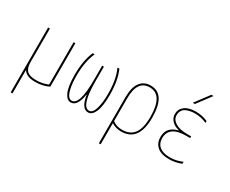

<svg xmlns="http://www.w3.org/2000/svg" viewBox="-136 -1212 2272 1895"><g transform="rotate(30 1000.0 -265.0)"><path d="M400.4 -519.5V-24.4Q334 9.8 245.1 9.8Q143.6 9.8 110.4 -47.9V219.7H89.8V-519.5H110.4V-139.6Q110.4 -69.3 141.1 -39.6Q171.9 -9.8 245.1 -9.8Q318.4 -9.8 379.9 -37.1V-519.5Z M749 -136.7Q726.6 10.7 650.4 9.8Q606.4 9.8 578.1 -52.7Q549.8 -115.2 549.8 -250Q549.8 -409.2 597.7 -519.5H620.1Q570.3 -411.1 570.3 -250Q570.3 -166 582.5 -109.9Q594.7 -53.7 611.8 -31.7Q628.9 -9.8 650.4 -9.8Q740.2 -9.8 740.2 -294.9V-460H759.8V-294.9Q759.8 -9.8 849.6 -9.8Q871.1 -9.8 888.2 -31.7Q905.3 -53.7 917.5 -109.9Q929.7 -166 929.7 -250Q929.7 -412.1 879.9 -519.5H902.3Q950.2 -408.2 950.2 -250Q950.2 -115.2 921.9 -52.7Q893.6 9.8 849.6 9.8Q772.5 9.8 751 -136.7Z M1254.9 -509.8Q1115.2 -509.8 1115.2 -304.7V-44.9Q1160.2 -9.8 1224.6 -9.8Q1316.4 -9.8 1360.8 -70.8Q1405.3 -131.8 1405.3 -259.8Q1405.3 -509.8 1254.9 -509.8ZM1224.6 9.8Q1165 9.8 1115.2 -21.5V219.7H1094.7V-304.7Q1094.7 -418 1136.7 -474.1Q1178.7 -530.3 1254.9 -530.3Q1424.8 -530.3 1424.8 -260.3Q1424.8 9.8 1224.6 9.8Z M1713.9 -286.1Q1656.2 -300.8 1627.9 -333.5Q1599.6 -366.2 1599.6 -405.3Q1599.6 -462.9 1644 -496.6Q1688.5 -530.3 1769.5 -530.3Q1840.8 -530.3 1905.3 -502V-480.5Q1839.8 -510.7 1769.5 -509.8Q1744.1 -509.8 1722.2 -505.9Q1700.2 -502 1675.3 -492.2Q1650.4 -482.4 1635.3 -459.5Q1620.1 -436.5 1620.1 -405.3Q1620.1 -356.4 1668.5 -325.7Q1716.8 -294.9 1804.7 -294.9H1849.6V-275.4H1804.7Q1707 -275.4 1658.7 -240.2Q1610.4 -205.1 1610.4 -139.6Q1610.4 -76.2 1651.9 -43Q1693.4 -9.8 1769.5 -9.8Q1841.8 -9.8 1910.2 -40V-17.6Q1839.8 10.7 1769.5 9.8Q1682.6 9.8 1636.2 -29.8Q1589.8 -69.3 1589.8 -139.6Q1589.8 -253.9 1713.9 -284.2ZM1721.7 -589.8H1697.3L1817.4 -750H1841.8Z"/></g></svg>

Font: Mgen+ 1mn thin
Style: Regular
Weight: 100
Designer: [Source Han Sans]
Ryoko NISHIZUKA  (kana & ideographs); Paul D. Hunt (Latin, Greek & Cyrillic); Wenlong ZHANG  (bopomofo
Version: Version 1.059.20150602